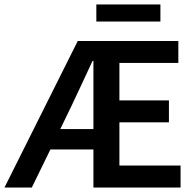

<svg xmlns="http://www.w3.org/2000/svg" viewBox="-23 -837 877 857"><path d="M297 -366 246 -261H394V-565H390Q366 -514 343 -464Q320 -414 297 -366ZM-3 0 324 -654H773V-556H510V-389H731V-291H510V-98H783V0H394V-170H202L119 0ZM407 -741V-817H693V-741Z"/></svg>

Font: TT Toshiba Sans Medium
Style: Regular
Weight: 500
Designer: Paul D. Hunt
Foundry: Toshiba Corporation
Version: Version 2.020;PS 2.000;hotconv 1.0.86;makeotf.lib2.5.63406